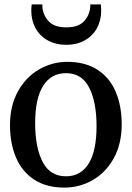

<svg xmlns="http://www.w3.org/2000/svg" viewBox="-20 -843 600 874"><path d="M286 -561.5Q369 -561.5 424.8 -524.8Q480.5 -488 507.2 -424Q534 -360 534 -277Q534 -187.5 497.5 -122Q461 -56.5 401.2 -22.8Q341.5 11 273.5 11Q190.5 11 135 -25.8Q79.5 -62.5 52.5 -126.8Q25.5 -191 25.5 -273.5Q25.5 -362.5 62.2 -428Q99 -493.5 158.8 -527.5Q218.5 -561.5 286 -561.5ZM419.5 -268.5Q419.5 -378 386 -444Q352.5 -510 280.5 -510Q213 -510 176.5 -452.5Q140 -395 140 -282Q140 -172 174 -106.2Q208 -40.5 280.5 -40.5Q347.5 -40.5 383.5 -98.2Q419.5 -156 419.5 -268.5ZM122.5 -793.5Q122.5 -811 124.5 -823H172.5Q172.5 -811.5 173.5 -804Q179.5 -767.5 204.8 -743Q230 -718.5 282 -718.5Q334 -718.5 359.2 -743Q384.5 -767.5 390 -804Q391.5 -816.5 391 -823H439Q440.5 -809.5 440.5 -793.5Q440.5 -749.5 421 -714.2Q401.5 -679 365.5 -659Q329.5 -639 282 -639Q234 -639 197.8 -659Q161.5 -679 142 -714.2Q122.5 -749.5 122.5 -793.5Z"/></svg>

Font: Merriweather 12pt
Style: Regular
Weight: 400
Designer: Eben Sorkin
Foundry: Eben Sorkin
Version: Version 2.100